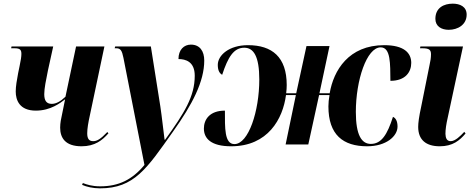

<svg xmlns="http://www.w3.org/2000/svg" viewBox="-20 -790 2585 1050"><path d="M426 10C499 10 540 -23 573 -61L567 -68C530 -29 510 -18 490 -18C467 -18 457 -31 457 -61C457 -87 463 -121 471 -157L551 -536H396L338 -261C312 -236 287 -222 263 -222C234 -222 222 -240 222 -275C222 -307 232 -354 242 -404L271 -536H43L41 -526H61C91 -526 97 -516 97 -495C97 -481 94 -461 87 -428L79 -389C72 -353 66 -316 66 -290C66 -243 86 -185 176 -185C258 -185 311 -228 336 -247L320 -168C314 -142 309 -117 309 -92C309 -36 337 10 426 10Z M527 240C714 240 783 132 926 -70C1032 -219 1097 -344 1097 -459C1097 -510 1073 -546 1024 -546C986 -546 956 -518 956 -467C995 -467 1045 -453 1045 -376C1045 -263 989 -173 883 -26H880C875 -62 865 -155 857 -207L805 -536H610L607 -526H616C639 -526 647 -514 655 -474L770 112C704 192 630 229 528 229C483 229 454 219 433 211L429 221C454 232 489 240 527 240Z M1244 10C1446 10 1527 -141 1544 -270H1598L1542 0H1666L1725 -270H1782C1778 -248 1776 -227 1776 -208C1776 -53 1856 10 1988 10C2092 10 2154 -45 2154 -98C2154 -129 2143 -145 2129 -151C2098 -54 2066 -3 2008 -3C1958 -3 1926 -50 1926 -178C1926 -350 1985 -531 2062 -531C2117 -531 2114 -441 2115 -348C2198 -348 2229 -397 2229 -446C2229 -501 2189 -543 2081 -543C1887 -543 1804 -405 1783 -280H1727L1782 -538H1656L1600 -280H1545C1547 -296 1548 -311 1548 -325C1548 -478 1468 -543 1336 -543C1233 -543 1171 -488 1171 -435C1171 -403 1182 -388 1195 -381C1227 -478 1258 -529 1316 -529C1367 -529 1398 -482 1398 -355C1398 -182 1339 -2 1262 -2C1207 -2 1210 -91 1210 -185C1126 -185 1095 -136 1095 -87C1095 -32 1135 10 1244 10Z M2434 -627C2484 -627 2532 -655 2532 -710C2532 -754 2495 -770 2456 -770C2408 -770 2361 -748 2361 -687C2361 -646 2394 -627 2434 -627ZM2385 10C2456 10 2494 -22 2526 -60L2519 -69C2498 -46 2469 -18 2445 -18C2423 -18 2417 -35 2416 -58C2416 -81 2420 -110 2429 -149L2512 -536H2279L2277 -526H2290C2328 -526 2337 -517 2337 -493C2337 -475 2334 -455 2329 -434L2284 -210C2271 -150 2267 -118 2267 -96C2267 -25 2310 10 2385 10Z"/></svg>

Font: Noto Serif Display Condensed ExtraBold
Style: Italic
Weight: 800
Width: 3
Italic angle: -12°
Designer: Monotype Design Team
Foundry: Monotype Imaging Inc.
Version: Version 2.009